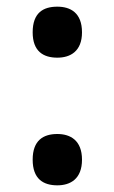

<svg xmlns="http://www.w3.org/2000/svg" viewBox="-20 -548 343 576"><path d="M152 -375C191 -375 226 -394 226 -451C226 -510 191 -528 152 -528C110 -528 78 -510 78 -451C78 -394 110 -375 152 -375ZM152 8C191 8 226 -11 226 -69C226 -127 191 -146 152 -146C110 -146 78 -127 78 -69C78 -11 110 8 152 8Z"/></svg>

Font: Noto Serif Sinhala SemiBold
Style: Regular
Weight: 600
Designer: Jelle Bosma - Monotype Design Team
Foundry: Monotype Imaging Inc.
Version: Version 2.007